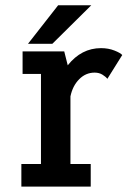

<svg xmlns="http://www.w3.org/2000/svg" viewBox="-20 -690 490 710"><path d="M83.5 -528 195 -670.5H317.5L173.5 -528ZM240.5 -83.5H315.5V0H59V-83.5H131.5V-416.5H63.5V-500H217.5L230.5 -448.5Q281 -512 353.5 -512Q381 -512 403.5 -503Q426 -494 432 -486.5L377 -398.5Q371.5 -406 359 -413.8Q346.5 -421.5 330 -421.5Q297 -421.5 272.8 -397Q248.5 -372.5 240.5 -333.5Z"/></svg>

Font: League Mono Condensed Medium
Style: Regular
Weight: 500
Width: 1
Designer: Tyler Finck
Foundry: The League of Moveable Type / Tyler Finck
Version: Version 2.210